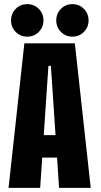

<svg xmlns="http://www.w3.org/2000/svg" viewBox="-20 -910 490 930"><path d="M33.5 -811Q33.5 -844.5 56.2 -867.2Q79 -890 112 -890Q145 -890 167.8 -867.2Q190.5 -844.5 190.5 -811Q190.5 -778 167.8 -755.2Q145 -732.5 112 -732.5Q79 -732.5 56.2 -755.2Q33.5 -778 33.5 -811ZM331 -732.5Q298 -732.5 275.2 -755.2Q252.5 -778 252.5 -811Q252.5 -844.5 275.2 -867.2Q298 -890 331 -890Q363.5 -890 386.2 -867.2Q409 -844.5 409 -811Q409 -778 386.2 -755.2Q363.5 -732.5 331 -732.5ZM266 0 256.5 -146.5H184.5L174.5 0H21.5L98 -700H342.5L419.5 0ZM214.5 -591 192 -255.5H249L226.5 -591Z"/></svg>

Font: League Mono Condensed
Style: Bold
Weight: 700
Width: 1
Designer: Tyler Finck
Foundry: The League of Moveable Type / Tyler Finck
Version: Version 2.210